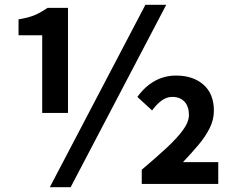

<svg xmlns="http://www.w3.org/2000/svg" viewBox="-20 -774 988 808"><path d="M157.6 -298.6V-625.5H58V-692.6Q101.3 -699.6 126.9 -710.8Q152.5 -721.9 179.9 -740.8H266.1V-298.6ZM189.6 13.8 591.9 -753.8H679.6L277.3 13.8ZM576.5 0V-59.7Q636.7 -110.4 681 -151.6Q725.4 -192.8 750.3 -227Q775.1 -261.2 775.1 -290.4Q775.1 -326.1 756.3 -346.2Q737.5 -366.2 705 -366.2Q681 -366.2 659.9 -350.7Q638.9 -335.1 620.1 -309.2L558.1 -366.1Q589.4 -409.8 630.6 -432.9Q671.9 -456 721.2 -456Q792.5 -456 836.3 -417.6Q880.1 -379.1 880.1 -308Q880.1 -270.6 862.6 -235.2Q845.1 -199.8 815.7 -164.9Q786.2 -129.9 750 -91.6H898.5V0Z"/></svg>

Font: Noto Sans HK Thin
Style: Regular
Weight: 100
Designer: Ryoko NISHIZUKA 西塚涼子 (kana, bopomofo & ideographs); Paul D. Hunt (Latin, Greek & Cyrillic); Sandoll Communications 산돌커뮤니
Foundry: Adobe
Version: Version 2.004-H2;hotconv 1.0.118;makeotfexe 2.5.65603